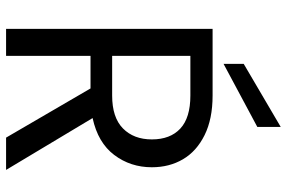

<svg xmlns="http://www.w3.org/2000/svg" viewBox="-180 -788 967 648"><g transform="rotate(90 304.0 -463.5)"><path d="M444 0 278 -285H168V0H77V-697H302Q381 -697 435.5 -670Q490 -643 517 -597Q544 -551 544 -492Q544 -420 502.5 -365Q461 -310 378 -292L553 0ZM168 -358H302Q376 -358 413 -394.5Q450 -431 450 -492Q450 -554 413.5 -588Q377 -622 302 -622H168ZM408 -848 195 -734V-802L408 -927Z"/></g></svg>

Font: Fz Poppins
Style: Regular
Weight: 400
Designer: Ninad Kale (Devanagari), Jonny Pinhorn (Latin)
Foundry: Indian Type Foundry
Version: Vit hóa bi Vntype.Com & FontZin.Com